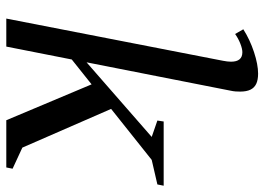

<svg xmlns="http://www.w3.org/2000/svg" viewBox="-135 -705 840 610"><g transform="rotate(90 285.0 -400.0)"><path d="M39 0 173 -688Q176 -703 176 -714Q176 -750 146 -750Q135 -750 118.5 -743.5Q102 -737 88 -727L73 -753Q106 -774 145.5 -787Q185 -800 214 -800Q234 -800 246.5 -794Q259 -788 265 -775.5Q271 -763 271 -743Q271 -736 270.5 -728.5Q270 -721 268 -712L178 -255L415 -462L363 -480L366 -500H570L566 -480L488 -462L326 -333L449 -51L516 -20L512 0H362L248 -271L169 -208L128 0Z"/></g></svg>

Font: Wittgenstein
Style: Italic
Weight: 400
Italic angle: -11°
Designer: Jörg Drees
Foundry: Jörg Drees
Version: Version 1.500